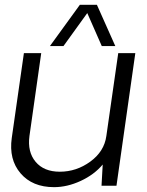

<svg xmlns="http://www.w3.org/2000/svg" viewBox="-20 -770 608 796"><path d="M243.2 -579.1H187L311 -750H381.8L458 -579.1H401.9L341.8 -715.8ZM541 -549.8 462.9 0H400.9L405.8 -87.9Q370.6 -45.9 314.7 -20Q258.8 5.9 204.1 5.9Q114.3 5.9 65.2 -51.5Q16.1 -108.9 28.8 -198.2L79.1 -549.8H150.9L102.1 -206.1Q93.3 -140.1 127.7 -99.1Q162.1 -58.1 228 -58.1Q296.9 -58.1 354.5 -100.1Q412.1 -142.1 420.9 -206.1L470.2 -549.8Z"/></svg>

Font: Oakes Grotesk
Style: Light Italic
Weight: 300
Designer: Samuel Oakes
Foundry: Samuel Oakes
Version: Version 1.0 | wf-rip DC20170320